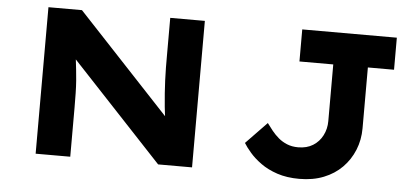

<svg xmlns="http://www.w3.org/2000/svg" viewBox="-49 -802 1978 914"><g transform="rotate(5 940.0 -345.0)"><path d="M147.7 0V-700H307.8L774.9 -200.5L749.7 -204.7Q744.1 -242.3 740.6 -275.6Q737.1 -308.9 735.1 -339.8Q733.1 -370.7 731.6 -401Q730.1 -431.3 729.9 -462.5Q729.7 -493.7 729.7 -527.4V-700H895.1V0H733L249.9 -516.4L293.1 -508.6Q296.7 -484.9 299.4 -461.8Q302.2 -438.7 304.9 -414.3Q307.7 -389.9 309.7 -362.9Q311.7 -335.9 312.4 -303.8Q313.1 -271.7 313.1 -233.6V0ZM1407.9 10Q1348.4 10 1302.3 -5.4Q1256.2 -20.9 1223.3 -44.8Q1190.3 -68.7 1168.7 -94Q1147 -119.3 1135.9 -137.9L1236.2 -241.7Q1248.3 -224.9 1262.7 -207Q1277.1 -189.1 1295.1 -173.7Q1313.2 -158.4 1336.6 -148.8Q1360 -139.2 1389.6 -139.2Q1431.1 -139.2 1460.5 -157.6Q1489.9 -175.9 1506 -207.3Q1522.1 -238.7 1522.1 -275.8V-546.8H1360.5V-700H1812.5V-546.8H1687.5V-256Q1687.5 -200.6 1667.7 -152Q1647.8 -103.4 1611.7 -67.1Q1575.6 -30.7 1524.4 -10.4Q1473.2 10 1407.9 10Z"/></g></svg>

Font: Lexend Peta
Style: Regular
Weight: 400
Designer: Bonnie Shaver-Troup, Thomas Jockin
Foundry: Lexend
Version: Version 1.007